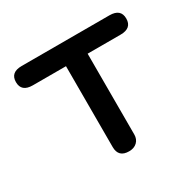

<svg xmlns="http://www.w3.org/2000/svg" viewBox="-114 -588 731 722"><g transform="rotate(-30 252.0 -227.0)"><path d="M62 -467H443Q492 -467 492 -425Q492 -383 443 -383H300V-32Q300 -12 287 0.5Q274 13 252 13Q206 13 206 -32V-383H62Q13 -383 13 -425Q13 -467 62 -467Z"/></g></svg>

Font: Jura
Style: Bold
Weight: 700
Designer: Daniel Johnson, Alexei Vanyashin
Foundry: Daniel Johnson
Version: Version 5.103